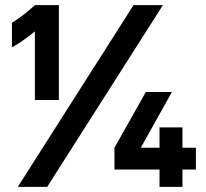

<svg xmlns="http://www.w3.org/2000/svg" viewBox="-20 -727 801 747"><path d="M115.7 -707V-604H109.9L115.7 -605Q64 -562.5 26.4 -543V-638.2Q73.7 -668 115.7 -707ZM115.7 -707H209V-337.9H115.7ZM499.5 -707H613.8L163.6 0H49.3ZM425.3 -152.3 547.4 -369.1H648.9L527.8 -152.3L528.8 -160.2V-152.3H742.2V-67.4H425.3ZM600.6 -231.4H689.9V0H600.6Z"/></svg>

Font: Wanted Sans Variable
Style: Regular
Weight: 400
Designer: Original Design by Kil Hyung-jin and Kang Hanbin, Wanted Lab, Inc; Hangeul from Source Han Sans by Jang Soo-young and Ka
Foundry: Wanted Lab, Inc.
Version: Version 1.003;Glyphs 3.2 (3227)